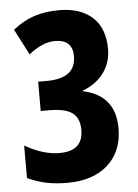

<svg xmlns="http://www.w3.org/2000/svg" viewBox="-53 -765 586 816"><g transform="rotate(-5 240.5 -357.0)"><path d="M423 -541Q423 -485 391.5 -441Q360 -397 301 -375V-372Q438 -343 438 -202Q438 -104 375 -47Q312 10 202 10Q154 10 115.5 2.5Q77 -5 32 -25V-164Q69 -142 107 -130.5Q145 -119 178 -119Q231 -119 255.5 -142Q280 -165 280 -209Q280 -259 250 -281.5Q220 -304 151 -304H115V-429H152Q276 -429 276 -524Q276 -595 201 -595Q148 -595 89 -548L32 -658Q78 -694 124.5 -709Q171 -724 231 -724Q320 -724 371.5 -677.5Q423 -631 423 -541Z"/></g></svg>

Font: Noto Sans Ethiopic ExtraCondensed ExtraBold
Style: Regular
Weight: 800
Width: 2
Designer: Monotype Design Team
Foundry: Monotype Imaging Inc.
Version: Version 2.102; ttfautohint (v1.8.4.7-5d5b)